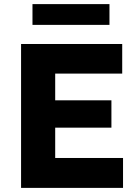

<svg xmlns="http://www.w3.org/2000/svg" viewBox="-20 -914 675 934"><path d="M82.5 0V-700H574.5V-556H248.5V-426H522V-293H248.5V-145.5H578.5V0ZM138 -793V-894H512.5V-793Z"/></svg>

Font: Geologica
Style: Bold
Weight: 700
Designer: Sindre Bremnes, Frode Helland
Foundry: Monokrom Skriftforlag AS
Version: Version 1.010; ttfautohint (v1.8.4.7-5d5b);gftools[0.9.28]